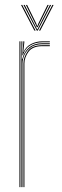

<svg xmlns="http://www.w3.org/2000/svg" viewBox="-20 -770 254 790"><path d="M68 0V-600H72V-590L70 -527.8H72Q78.5 -556.8 99.8 -574.4Q121 -592 154.2 -592Q162 -592 169.6 -592Q177.2 -592 185 -592V-588Q177.2 -588 169.6 -588Q162 -588 154.2 -588Q124.8 -588 106.8 -575.2Q88.8 -562.5 80.6 -544.1Q72.5 -525.8 72.5 -508.8V0ZM60 0V-600H64V0ZM76.5 0V-508.8Q76.5 -534.2 93.9 -559.1Q111.2 -584 154.2 -584Q162 -584 169.6 -584Q177.2 -584 185 -584V-580Q177.2 -580 169.6 -580Q162 -580 154.2 -580Q114.2 -580 97.4 -556.9Q80.5 -533.8 80.5 -508.8V0ZM72 -542.5 75.8 -594V-600H80V-595.2L75.8 -555.5H76.8Q86.2 -577.8 107.8 -588.9Q129.2 -600 154.2 -600Q162 -600 169.6 -600Q177.2 -600 185 -600V-596Q177.2 -596 169.6 -596Q162 -596 154.2 -596Q126.2 -596 104.6 -583.1Q83 -570.2 74 -542.5ZM66.5 -749.8H71.5L126.5 -644H121.5ZM76.5 -749.8H81.5L128.5 -657.8L132.5 -649.5H134.5L138.5 -657.8L185.5 -749.8H190.5L135.5 -644H131.5ZM86.5 -749.8H91.5L129 -673.8L132.5 -664H134.5L138 -673.8L175.5 -749.8H180.5L140.5 -669.2L135.5 -658.2H131.5L126.5 -669.2ZM195.5 -749.8H200.5L145.5 -644H140.5Z"/></svg>

Font: Big Shoulders Inline Display SC Thin
Style: Regular
Weight: 100
Designer: Patric King
Foundry: XO Type Co
Version: Version 2.002